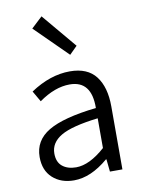

<svg xmlns="http://www.w3.org/2000/svg" viewBox="-95 -928 749 1006"><g transform="rotate(-10 279.5 -425.0)"><path d="M216.8 12.7Q147.5 12.7 103.5 -27.3Q59.6 -67.4 59.6 -138.7Q59.6 -226.6 139.2 -273.9Q218.8 -321.3 394.5 -340.8Q396.5 -486.3 280.3 -486.3Q201.2 -486.3 116.2 -425.8L83 -483.4Q188.5 -553.7 293 -553.7Q386.7 -553.7 431.2 -495.6Q475.6 -437.5 475.6 -335V0H409.2L402.3 -66.4H399.4Q306.6 12.7 216.8 12.7ZM239.3 -52.7Q310.5 -52.7 394.5 -127.9V-286.1Q254.9 -269.5 196.8 -235.4Q138.7 -201.2 138.7 -143.6Q138.7 -97.7 166.5 -75.2Q194.3 -52.7 239.3 -52.7ZM310.5 -638.7 138.7 -808.6 197.3 -863.3 351.6 -679.7Z"/></g></svg>

Font: Gen Shin Gothic Normal
Style: Regular
Weight: 300
Designer: [Source Han Sans]
Ryoko NISHIZUKA  (kana & ideographs); Paul D. Hunt (Latin, Greek & Cyrillic); Wenlong ZHANG  (bopomofo
Version: Version 1.002.20150607